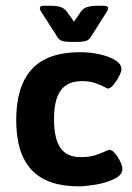

<svg xmlns="http://www.w3.org/2000/svg" viewBox="-20 -643 461 670"><path d="M36.6 0ZM36.6 -224.1Q36.6 -341.8 90.8 -401.4Q145 -460.9 259.8 -460.9Q292.5 -460.9 325.9 -453.9Q359.4 -446.8 381.6 -433.3Q403.8 -419.9 403.8 -400.9Q403.8 -393.1 395.3 -376.5Q386.7 -359.9 375.7 -346.9Q364.7 -334 357.4 -334Q354 -334 342.3 -340.8Q323.7 -349.6 307.1 -354.7Q290.5 -359.9 266.6 -359.9Q215.3 -359.9 191.9 -327.4Q168.5 -294.9 168.5 -227.5Q168.5 -159.7 190.7 -127.2Q212.9 -94.7 261.7 -94.7Q288.6 -94.7 308.6 -100.3Q328.6 -106 346.7 -114.7Q350.1 -116.2 355 -118.2Q359.9 -120.1 362.3 -120.1Q371.1 -120.1 381.6 -107.7Q392.1 -95.2 399.7 -79.1Q407.2 -63 407.2 -54.2Q407.2 -31.7 377.9 -18.1Q348.6 -4.4 312.5 1.5Q276.4 7.3 254.9 7.3Q144 7.3 90.3 -50Q36.6 -107.4 36.6 -224.1ZM180.7 -513.2 124 -601.6Q119.1 -608.4 119.1 -614.7Q119.1 -619.1 123.3 -621.1Q127.4 -623 136.7 -623H155.8Q177.2 -623 190.9 -618.7Q204.6 -614.3 213.9 -601.6L238.3 -567.4L262.2 -602.5Q270 -614.3 285.2 -618.7Q300.3 -623 321.3 -623H340.8Q357.4 -623 357.4 -614.7Q357.4 -608.4 352.5 -601.6L296.4 -513.2Q289.6 -502.4 277.6 -499.5Q265.6 -496.6 243.2 -496.6H233.9Q211.4 -496.6 199.2 -499.5Q187 -502.4 180.7 -513.2Z"/></svg>

Font: Jaldi
Style: Bold
Weight: 400
Designer: Pablo Cosgaya and Nicolas Silva
Foundry: Omnibus-Type
Version: Version 1.007